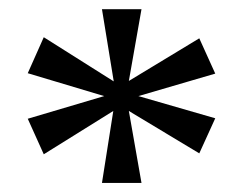

<svg xmlns="http://www.w3.org/2000/svg" viewBox="-20 -780 540 422"><path d="M229 -536.1 76.2 -440.9 41 -519 209 -568.8 41 -619.1 76.2 -698.2 230 -601.1 204.1 -759.8H291L263.2 -602.1L418 -695.8L453.1 -618.2L284.2 -568.8L453.1 -520L418 -442.9L263.2 -536.1L291 -377.9H204.1Z"/></svg>

Font: Noto Serif Devanagari
Style: Regular
Weight: 400
Designer: Monotype Design Team
Foundry: Monotype Imaging Inc.
Version: Version 1.01